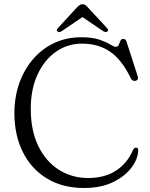

<svg xmlns="http://www.w3.org/2000/svg" viewBox="-20 -896 729 933"><path d="M651.5 -167.5Q651.5 -126 620.2 -83.2Q589 -40.5 530.2 -11.5Q471.5 17.5 388 17.5Q283.5 17.5 207.5 -29Q131.5 -75.5 90.8 -157.5Q50 -239.5 50 -345.5Q50 -425.5 74.2 -493Q98.5 -560.5 142.2 -610.5Q186 -660.5 245.2 -687.8Q304.5 -715 375 -715Q429 -715 462.8 -703.5Q496.5 -692 515 -680.2Q533.5 -668.5 542.5 -668.5Q553.5 -668.5 557.2 -678Q561 -687.5 564.8 -697.2Q568.5 -707 579.5 -707Q591 -707 595.5 -691.5L649.5 -524.5Q652 -516 648.5 -510Q645 -504 636.5 -503Q622 -501.5 615.5 -516Q572.5 -605 515.5 -644.5Q458.5 -684 378 -684Q308 -684 251.5 -644.2Q195 -604.5 162.2 -533.2Q129.5 -462 129.5 -367Q129.5 -261.5 166.2 -186.2Q203 -111 266.2 -71Q329.5 -31 408.5 -31Q489 -31 544 -67Q599 -103 625.5 -165.5Q632 -179.5 642.5 -178.5Q651.5 -177.5 651.5 -167.5ZM280.5 -745Q268 -737 260.5 -742.5Q251 -749 261.5 -759.5L352.5 -858.5Q360 -866.5 366.2 -871Q372.5 -875.5 381.5 -875.5Q389.5 -875.5 395.5 -871Q401.5 -866.5 408.5 -858.5L500 -759.5Q510 -749 501 -742.5Q493.5 -737 481 -745L380.5 -813Z"/></svg>

Font: Fraunces 9pt Light
Style: Regular
Weight: 300
Version: Version 1.000;[0bf87f6ff]